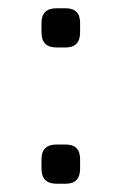

<svg xmlns="http://www.w3.org/2000/svg" viewBox="-20 -445 294 465"><path d="M117 0Q80.5 0 80.5 -36.5V-59.5Q80.5 -95 117 -95H139Q174 -95 174 -59.5V-36.5Q174 0 139 0ZM117 -330Q80.5 -330 80.5 -366.5V-389.5Q80.5 -425 117 -425H139Q174 -425 174 -389.5V-366.5Q174 -330 139 -330Z"/></svg>

Font: Jura Light SemiBold
Style: Regular
Weight: 600
Version: Version 5.106